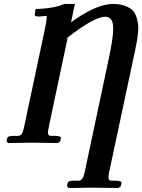

<svg xmlns="http://www.w3.org/2000/svg" viewBox="-20 -718 715 965"><path d="M100.1 -75.2 205.1 -569.8Q218.8 -633.3 213.4 -638.2Q210 -638.2 202.1 -637.2Q194.3 -636.2 190.4 -636.2L179.2 -634.8Q153.3 -634.8 154.8 -644Q156.2 -660.2 159.2 -672.9Q197.3 -672.9 246.6 -681.2Q277.3 -687 304.2 -698.2H356.4L336.9 -606Q463.9 -697.8 547.4 -698.2Q580.1 -698.2 604.2 -689.9Q628.4 -681.6 642.6 -669.7Q656.7 -657.7 664.1 -637.2Q671.4 -616.7 673.8 -599.4Q676.3 -582 673.8 -555.2Q671.4 -528.3 668.2 -511.5Q665 -494.6 659.7 -467.8L527.8 150.9Q525.9 160.6 525.4 167.5Q524.9 174.3 525.9 179.7Q526.9 185.1 530.5 187.5Q534.2 189.9 540.5 189.9H563.5Q575.7 189.9 584 193.4Q592.3 196.8 590.8 202.1L587.9 216.8L575.7 227.1Q481.9 225.1 443.4 225.1L324.7 227.1L316.9 216.8L319.8 202.1Q322.3 189.9 352.5 189.9H375.5Q396.5 189.9 404.8 150.9L527.8 -428.2Q544.4 -507.3 547.9 -551.5Q551.3 -595.7 542 -614.7Q532.7 -633.8 508.8 -633.8Q452.6 -633.8 312.5 -523.9L319.8 -526.9L224.1 -75.2Q222.2 -64.9 221.4 -57.9Q220.7 -50.8 221.7 -45.4Q222.7 -40 226.1 -37.6Q229.5 -35.2 235.4 -35.2H258.3Q288.1 -35.2 286.1 -22.9L282.7 -7.8L271 1Q180.2 -1 141.1 -1L21 1L12.7 -7.8L16.1 -22.9Q18.6 -35.2 47.4 -35.2H70.3Q82.5 -35.2 89.1 -44.7Q95.7 -54.2 100.1 -75.2Z"/></svg>

Font: Linux Libertine Slanted
Style: Semibold Slanted
Weight: 600
Designer: Philipp H. Poll
Foundry: Philipp H. Poll
Version: Version 5.1.1